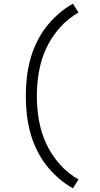

<svg xmlns="http://www.w3.org/2000/svg" viewBox="-20 -861 540 1042"><path d="M376 161Q333 137 295.5 104Q258 71 228.5 32Q199 -7 177.5 -52Q156 -97 143.5 -144.5Q131 -192 125.5 -241.5Q120 -291 120 -340Q120 -389 125.5 -438.5Q131 -488 143.5 -535.5Q156 -583 177.5 -628Q199 -673 228.5 -712Q258 -751 295.5 -784Q333 -817 376 -841L406 -793Q348 -760 303.5 -709.5Q259 -659 231 -599Q203 -539 191.5 -472.5Q180 -406 180 -340Q180 -274 191.5 -207.5Q203 -141 231 -81Q259 -21 303.5 29.5Q348 80 406 113Z"/></svg>

Font: Iosevka Custom Light
Style: Regular
Weight: 300
Monospace: yes
Designer: Belleve Invis
Foundry: Belleve Invis
Version: Version 27.3.5